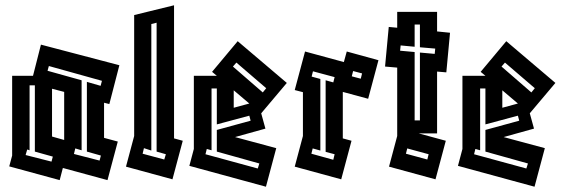

<svg xmlns="http://www.w3.org/2000/svg" viewBox="-20 -679 2138 727"><path d="M206 3 15 -49 26 -90V-392H105L135 -510L432 -432L394 -285L374 -290V-157L426 -143L387 3L218 -43ZM289 -375V-110L265 -117L260 -96L357 -71L362 -90L309 -105V-369L361 -354L366 -373L165 -429L160 -411ZM112 -105V-356H92V-110L83 -113L77 -92L175 -67L180 -86ZM177 -162 223 -149V-150V-331L177 -343Z M457 -48 488 -164V-622L639 -659V-155L672 -146L633 0ZM573 -593 553 -588V-109L525 -118L520 -97L602 -75L608 -95L573 -105Z M697 -51 714 -115V-392H801L783 -407L880 -523L1066 -365L969 -250L985 -192L870 -160L1026 -118L987 28ZM862 -427 975 -329 988 -345 875 -442ZM781 -110 763 -115 758 -95 956 -41 962 -60 801 -105V-187L929 -222L924 -241L801 -208V-344H781ZM865 -271 924 -287 865 -337Z M1096 -48 1127 -164V-330L1096 -338L1135 -484L1282 -444L1293 -484L1333 -473V-474V-473L1413 -451L1374 -305L1278 -331V-155L1311 -146L1272 0ZM1312 -390 1346 -381 1351 -401 1317 -410ZM1193 -109 1164 -117 1159 -97 1242 -74 1247 -95 1213 -104V-375L1242 -367L1247 -387L1165 -409L1160 -389L1193 -380Z M1629 0 1453 -48 1484 -164V-423L1438 -427L1452 -577L1484 -574V-634H1635V-560L1684 -555L1670 -405L1635 -408V-174H1565L1668 -146ZM1495 -487 1550 -482V-223H1570V-480L1626 -475L1628 -495L1570 -500V-586H1550V-502L1497 -507ZM1517 -97 1598 -75 1603 -95 1522 -117Z M1714 -51 1731 -115V-392H1818L1800 -407L1897 -523L2083 -365L1986 -250L2002 -192L1887 -160L2043 -118L2004 28ZM1879 -427 1992 -329 2005 -345 1892 -442ZM1798 -110 1780 -115 1775 -95 1973 -41 1979 -60 1818 -105V-187L1946 -222L1941 -241L1818 -208V-344H1798ZM1882 -271 1941 -287 1882 -337Z"/></svg>

Font: Blaka Hollow
Style: Regular
Weight: 400
Designer: Mohamed Gaber
Foundry: Kief Type Foundry
Version: Version 1.003; ttfautohint (v1.8.4.7-5d5b)